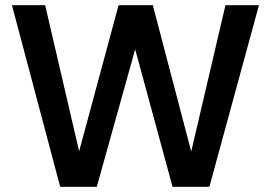

<svg xmlns="http://www.w3.org/2000/svg" viewBox="-20 -720 1043 740"><path d="M212 0 26 -700H154L285 -137L437 -700H569L717 -136L849 -700H978L787 0H645L501 -530L353 0Z"/></svg>

Font: DM Sans 16pt SemiBold
Style: Regular
Weight: 600
Version: Version 4.004;gftools[0.9.30]